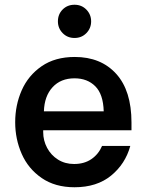

<svg xmlns="http://www.w3.org/2000/svg" viewBox="-20 -781 618 809"><path d="M44 -266Q44 -338 71.5 -400.5Q99 -463 155.5 -502Q212 -541 295 -541Q405 -541 469.5 -470Q534 -399 534 -265V-232H162V-224Q162 -189 178.5 -158Q195 -127 224.5 -108.5Q254 -90 292 -90Q335 -90 365 -110.5Q395 -131 410 -166H529Q508 -90 448 -41Q388 8 294 8Q212 8 155.5 -31Q99 -70 71.5 -132.5Q44 -195 44 -266ZM417 -312Q415 -384 381.5 -417.5Q348 -451 294 -451Q236 -451 201.5 -413.5Q167 -376 165 -312ZM224 -691Q224 -721 244 -741Q264 -761 294 -761Q324 -761 344 -740.5Q364 -720 364 -691Q364 -662 344 -641.5Q324 -621 294 -621Q264 -621 244 -641.5Q224 -662 224 -691Z"/></svg>

Font: Be Vietnam SemiBold
Style: Regular
Weight: 600
Designer: Gabriel Lam
Foundry: TypeRant
Version: Version 4.000